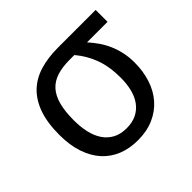

<svg xmlns="http://www.w3.org/2000/svg" viewBox="-135 -692 858 858"><g transform="rotate(-45 294.0 -263.0)"><path d="M522 -246.1Q522 -191.9 506.8 -145Q491.7 -98.1 461.9 -63.7Q432.1 -29.3 388.2 -9.8Q344.2 9.8 287.1 9.8Q234.9 9.8 192.1 -7.3Q149.4 -24.4 118.9 -58.1Q88.4 -91.8 71.8 -141.4Q55.2 -190.9 55.2 -255.9Q55.2 -332 74 -385.3Q92.8 -438.5 127.9 -472.2Q163.1 -505.9 213.4 -521Q263.7 -536.1 326.2 -536.1H564.9V-460.9H435.1Q453.1 -440.9 469 -418.2Q484.9 -395.5 496.6 -369.1Q508.3 -342.8 515.1 -312.5Q522 -282.2 522 -246.1ZM147 -255.9Q147 -214.4 155 -179.2Q163.1 -144 180.4 -118.4Q197.8 -92.8 224.6 -78.4Q251.5 -64 289.1 -64Q326.2 -64 352.8 -77.4Q379.4 -90.8 396.7 -114.7Q414.1 -138.7 422.1 -171.4Q430.2 -204.1 430.2 -242.2Q430.2 -312.5 410.9 -365Q391.6 -417.5 355 -460.9H326.2Q279.8 -460.9 245.8 -450.2Q211.9 -439.5 189.9 -415.3Q168 -391.1 157.5 -351.8Q147 -312.5 147 -255.9Z"/></g></svg>

Font: Droid Sans
Style: Regular
Weight: 400
Foundry: Ascender Corporation
Version: Version 1.00 build 114